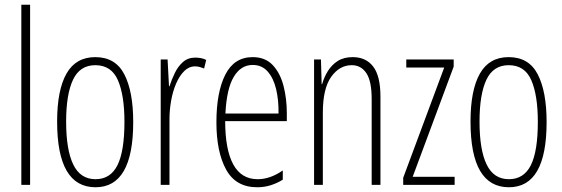

<svg xmlns="http://www.w3.org/2000/svg" viewBox="-20 -780 2372 810"><path d="M107 0H70V-760H107Z M542 -265Q542 10 383 10Q221 10 221 -267Q221 -400 260.5 -469.5Q300 -539 382 -539Q467 -539 504.5 -466.5Q542 -394 542 -265ZM259 -267Q259 -148 289 -86Q319 -24 383 -24Q446 -24 475.5 -83Q505 -142 505 -266Q505 -378 477.5 -441.5Q450 -505 382 -505Q317 -505 288 -443.5Q259 -382 259 -267Z M804 -537Q814 -537 826.5 -535Q839 -533 850 -527L841 -491Q834 -494 824 -497Q814 -500 803 -500Q777 -500 757 -480Q737 -460 723 -427.5Q709 -395 702 -355.5Q695 -316 695 -278V0H658V-529H687L693 -416H695Q704 -444 717.5 -472Q731 -500 752 -518.5Q773 -537 804 -537Z M1046 -539Q1099 -539 1130.5 -505.5Q1162 -472 1176 -418Q1190 -364 1190 -303V-269H930Q930 -149 964 -86.5Q998 -24 1067 -24Q1120 -24 1173 -61V-22Q1151 -8 1123.5 1Q1096 10 1065 10Q975 10 934 -64.5Q893 -139 893 -264Q893 -391 930.5 -465Q968 -539 1046 -539ZM1046 -506Q996 -506 966 -455.5Q936 -405 931 -301H1155Q1156 -357 1145 -403.5Q1134 -450 1109.5 -478Q1085 -506 1046 -506Z M1468 -539Q1524 -539 1554.5 -499Q1585 -459 1585 -373V0H1548V-362Q1548 -438 1525.5 -471.5Q1503 -505 1464 -505Q1412 -505 1377 -455.5Q1342 -406 1342 -305V0H1305V-529H1334L1337 -425H1339Q1347 -454 1363 -480Q1379 -506 1404.5 -522.5Q1430 -539 1468 -539Z M1898 0H1681V-30L1854 -495H1694V-529H1894V-499L1721 -34H1898Z M2286 -265Q2286 10 2127 10Q1965 10 1965 -267Q1965 -400 2004.5 -469.5Q2044 -539 2126 -539Q2211 -539 2248.5 -466.5Q2286 -394 2286 -265ZM2003 -267Q2003 -148 2033 -86Q2063 -24 2127 -24Q2190 -24 2219.5 -83Q2249 -142 2249 -266Q2249 -378 2221.5 -441.5Q2194 -505 2126 -505Q2061 -505 2032 -443.5Q2003 -382 2003 -267Z"/></svg>

Font: Noto Sans Gujarati ExtraCondensed ExtraLight
Style: Regular
Weight: 200
Width: 2
Designer: Jelle Bosma - Monotype Design Team, Universal Thirst
Foundry: Monotype Imaging Inc.
Version: Version 2.106; ttfautohint (v1.8.4.7-5d5b)